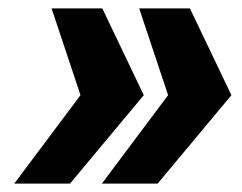

<svg xmlns="http://www.w3.org/2000/svg" viewBox="-20 -530 578 458"><path d="M223 -92 381 -303 312 -510H433L532 -303L356 -92ZM14 -92 172 -303 103 -510H224L323 -303L147 -92Z"/></svg>

Font: Saira SemiExpanded ExtraBold
Style: Italic
Weight: 800
Width: 6
Italic angle: -12°
Designer: Hector Gatti with collaboration of the Omnibus-Type team
Foundry: Omnibus-Type
Version: Version 1.101